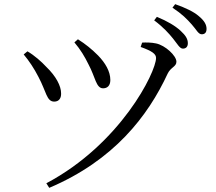

<svg xmlns="http://www.w3.org/2000/svg" viewBox="-20 -859 1040 924"><path d="M860 -625C875 -625 884 -634 884 -651C884 -671 874 -688 849 -711C824 -734 786 -757 735 -778L722 -761C765 -729 793 -698 813 -673C834 -647 845 -625 860 -625ZM951 -694C966 -694 974 -703 974 -720C974 -740 964 -759 936 -782C913 -802 874 -821 823 -839L810 -822C857 -791 880 -767 903 -741C925 -717 934 -694 951 -694ZM406 -549C439 -488 442 -434 476 -434C496 -434 511 -446 511 -474C511 -515 487 -556 452 -592C422 -622 393 -646 355 -670L338 -655C367 -621 388 -586 406 -549ZM165 -489C203 -418 204 -370 241 -370C265 -370 275 -388 274 -410C274 -445 250 -492 202 -538C181 -561 145 -593 112 -612L94 -597C120 -566 144 -530 165 -489ZM787 -505C802 -536 829 -538 829 -562C829 -591 775 -641 731 -650C708 -655 682 -655 664 -654L657 -633C713 -613 731 -599 731 -580C731 -512 560 -166 203 23L217 45C528 -87 692 -300 787 -505Z"/></svg>

Font: Noto Serif CJK JP
Style: Regular
Weight: 400
Designer: Ryoko NISHIZUKA 西塚涼子 (kana & ideographs); Frank Grießhammer (Latin, Greek & Cyrillic); Wenlong ZHANG 张文龙 (bopomofo); San
Foundry: Adobe Systems Incorporated
Version: Version 1.000;PS 1;hotconv 16.6.53;makeotf.lib2.5.65590